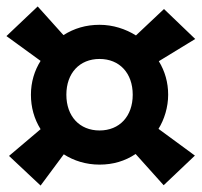

<svg xmlns="http://www.w3.org/2000/svg" viewBox="-32 -601 626 596"><path d="M277 -196C215 -196 174 -240 174 -307C174 -374 215 -418 277 -418C339 -418 380 -374 380 -307C380 -240 339 -196 277 -196ZM94 -25 166 -122C197 -102 235 -90 277 -90C319 -90 356 -101 389 -123L476 -26L573 -118L460 -201C478 -230 490 -268 490 -307C490 -345 480 -380 461 -411L574 -480L477 -573L390 -491C358 -511 319 -524 277 -524C235 -524 198 -513 165 -492L85 -581L-12 -489L94 -412C75 -382 64 -346 64 -307C64 -268 74 -232 94 -200L-4 -117Z"/></svg>

Font: FREAK Grotesk Next
Style: Bold
Weight: 700
Width: 3
Designer: La Scuola Open Source
Foundry: La Scuola Open Source
Version: Version 1.000;PS 1.0;hotconv 1.0.72;makeotf.lib2.5.5900